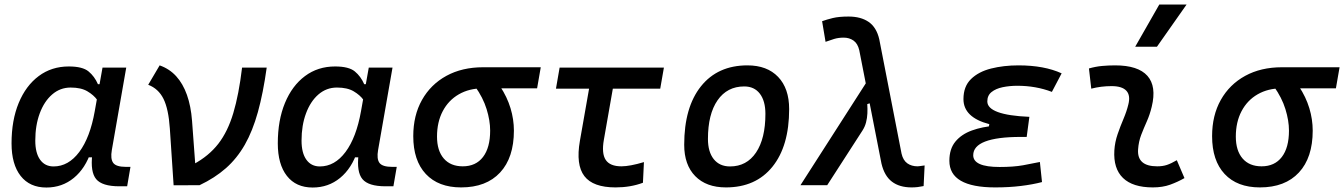

<svg xmlns="http://www.w3.org/2000/svg" viewBox="-20 -815 5915 845"><path d="M291 -429.7Q244.6 -429.7 209.5 -399.2Q174.3 -368.7 154.8 -315.9Q135.3 -263.2 135.3 -196.3Q135.3 -141.6 156.5 -112.1Q177.7 -82.5 215.8 -82.5Q281.2 -82.5 328.9 -146.2Q376.5 -210 397 -325.7L431.2 -517.6H535.6L472.2 -154.8Q465.3 -115.7 478.3 -98.1Q491.2 -80.6 534.2 -80.6H554.2L539.6 4.9H504.9Q429.7 4.9 403.3 -26.6Q377 -58.1 386.2 -135.3L414.6 -122.6H357.9L381.3 -150.9Q356.4 -74.2 304.9 -32Q253.4 10.3 184.1 10.3Q110.8 10.3 70.8 -40.8Q30.8 -91.8 30.8 -184.1Q30.8 -285.6 62.3 -361.8Q93.8 -438 150.4 -480.2Q207 -522.5 282.7 -522.5Q343.3 -522.5 369.6 -500.7Q396 -479 411.1 -444.3H421.9L430.2 -340.8Q422.9 -354.5 407.7 -375.5Q392.6 -396.5 364.7 -413.1Q336.9 -429.7 291 -429.7Z M744.1 0.5 727.5 -249Q721.7 -335.4 699.5 -380.1Q677.2 -424.8 632.3 -441.9L682.6 -527.3Q725.6 -512.2 755.4 -479.5Q785.2 -446.8 802.7 -397.5Q820.3 -348.1 825.2 -283.2L843.3 -38.6ZM858.4 0 744.1 0.5 832 -92.3Q898.9 -128.4 940.7 -182.1Q982.4 -235.8 1006.8 -317.4Q1031.2 -398.9 1045.4 -517.6H1153.8Q1138.2 -405.3 1115 -321.8Q1091.8 -238.3 1057.4 -178Q1022.9 -117.7 974.1 -74.7Q925.3 -31.7 858.4 0Z M1462.9 -429.7Q1416.5 -429.7 1381.3 -399.2Q1346.2 -368.7 1326.7 -315.9Q1307.1 -263.2 1307.1 -196.3Q1307.1 -141.6 1328.4 -112.1Q1349.6 -82.5 1387.7 -82.5Q1453.1 -82.5 1500.7 -146.2Q1548.3 -210 1568.8 -325.7L1603 -517.6H1707.5L1644 -154.8Q1637.2 -115.7 1650.1 -98.1Q1663.1 -80.6 1706.1 -80.6H1726.1L1711.4 4.9H1676.8Q1601.6 4.9 1575.2 -26.6Q1548.8 -58.1 1558.1 -135.3L1586.4 -122.6H1529.8L1553.2 -150.9Q1528.3 -74.2 1476.8 -32Q1425.3 10.3 1356 10.3Q1282.7 10.3 1242.7 -40.8Q1202.6 -91.8 1202.6 -184.1Q1202.6 -285.6 1234.1 -361.8Q1265.6 -438 1322.3 -480.2Q1378.9 -522.5 1454.6 -522.5Q1515.1 -522.5 1541.5 -500.7Q1567.9 -479 1583 -444.3H1593.8L1602.1 -340.8Q1594.7 -354.5 1579.6 -375.5Q1564.5 -396.5 1536.6 -413.1Q1508.8 -429.7 1462.9 -429.7Z M2009.3 9.8Q1909.2 9.8 1854 -49.3Q1798.8 -108.4 1798.8 -215.8Q1798.8 -307.1 1837.2 -375.2Q1875.5 -443.4 1944.6 -481.2Q2013.7 -519 2106 -519H2359.9L2343.8 -426.3H2106Q2044.9 -426.3 1999.3 -399.9Q1953.6 -373.5 1928.5 -325.7Q1903.3 -277.8 1903.3 -213.9Q1903.3 -151.9 1933.1 -117.4Q1962.9 -83 2016.6 -83Q2074.2 -83 2105.7 -124Q2137.2 -165 2137.2 -240.2Q2137.2 -284.2 2121.6 -334.7Q2106 -385.3 2070.8 -434.6H2181.2Q2211.9 -388.2 2226.8 -338.9Q2241.7 -289.6 2241.7 -240.2Q2241.7 -121.1 2180.9 -55.7Q2120.1 9.8 2009.3 9.8Z M2689 9.8Q2589.8 9.8 2551.8 -40Q2513.7 -89.8 2532.2 -195.3L2588.9 -517.6H2693.4L2637.7 -200.2Q2627 -139.6 2645.8 -111.3Q2664.6 -83 2714.8 -83Q2752 -83 2814 -101.6L2809.6 -10.7Q2754.9 9.8 2689 9.8ZM2426.8 -424.8 2442.9 -517.6H2901.9L2885.7 -424.8Z M3174.8 9.8Q3088.4 9.8 3039.8 -39.8Q2991.2 -89.4 2991.2 -177.7Q2991.2 -342.8 3064.9 -435.1Q3138.7 -527.3 3269.5 -527.3Q3356 -527.3 3404.5 -476.6Q3453.1 -425.8 3453.1 -335Q3453.1 -172.4 3379.6 -81.3Q3306.2 9.8 3174.8 9.8ZM3192.9 -82.5Q3266.1 -82.5 3307.4 -143.8Q3348.6 -205.1 3348.6 -314Q3348.6 -370.6 3324.2 -402.6Q3299.8 -434.6 3255.4 -434.6Q3180.2 -434.6 3137.9 -373.5Q3095.7 -312.5 3095.7 -203.6Q3095.7 -146.5 3121.3 -114.5Q3147 -82.5 3192.9 -82.5Z M3992.2 9.8Q3938.5 9.8 3905.3 -15.6Q3872.1 -41 3859.4 -95.2L3761.7 -593.8Q3754.9 -623.5 3736.3 -636.5Q3717.8 -649.4 3692.9 -649.4Q3670.4 -649.4 3651.1 -643.6Q3631.8 -637.7 3613.3 -630.9L3598.1 -721.7Q3618.2 -729 3645 -735.6Q3671.9 -742.2 3714.4 -742.2Q3768.6 -742.2 3803 -718.5Q3837.4 -694.8 3849.6 -642.6L3947.8 -138.7Q3954.6 -109.4 3973.1 -96.2Q3991.7 -83 4018.6 -83Q4021 -83 4028.3 -84Q4035.6 -85 4049.3 -86.9L4044.9 3.9Q4031.2 6.8 4018.6 8.3Q4005.9 9.8 3992.2 9.8ZM3502.9 0 3822.3 -498 3871.1 -380.4 3796.9 -356.9Q3798.3 -336.4 3797.4 -315.9Q3796.4 -295.4 3791.5 -276.4Q3786.6 -257.3 3775.9 -240.7L3620.6 0Z M4359.9 9.8Q4158.2 9.8 4158.2 -107.4Q4158.2 -159.7 4184.8 -191.9Q4211.4 -224.1 4257.1 -240.7Q4302.7 -257.3 4359.9 -261.7L4510.3 -300.8L4498.5 -212.4H4473.1Q4420.4 -212.4 4381.1 -207.3Q4341.8 -202.1 4315.7 -192.1Q4289.6 -182.1 4276.4 -167Q4263.2 -151.9 4263.2 -131.8Q4263.2 -80.1 4379.4 -80.1Q4440.4 -80.1 4482.2 -87.6Q4523.9 -95.2 4556.6 -102.1L4565.9 -13.7Q4524.9 -2.9 4472.9 3.4Q4420.9 9.8 4359.9 9.8ZM4323.7 -212.4 4334 -268.6Q4220.2 -298.3 4220.2 -378.9Q4220.2 -434.6 4253.4 -467Q4286.6 -499.5 4341.8 -513.4Q4397 -527.3 4462.4 -527.3Q4575.7 -527.3 4652.3 -492.2L4609.4 -410.6Q4539.1 -437.5 4457.5 -437.5Q4422.9 -437.5 4392.6 -431.2Q4362.3 -424.8 4343.8 -409.9Q4325.2 -395 4325.2 -368.7Q4325.2 -338.9 4371.6 -321.8Q4418 -304.7 4510.3 -300.8L4498.5 -212.4Z M5159.2 -109.9 5192.9 -31.2Q5163.1 -14.2 5129.9 -2.2Q5096.7 9.8 5053.7 9.8Q4965.3 9.8 4922.4 -31.7Q4879.4 -73.2 4884.3 -153.3Q4886.7 -189.9 4898.7 -224.6Q4910.6 -259.3 4924.6 -292Q4938.5 -324.7 4945.8 -355Q4956.1 -395 4937.3 -415.5Q4918.5 -436 4872.1 -436Q4825.7 -436 4782.7 -424.8L4772.5 -513.7Q4801.3 -522 4830.1 -524.7Q4858.9 -527.3 4887.7 -527.3Q4988.8 -527.3 5029.8 -481.2Q5070.8 -435.1 5048.8 -345.2Q5040.5 -310.5 5027.1 -280.5Q5013.7 -250.5 5002.4 -221.2Q4991.2 -191.9 4988.8 -157.7Q4983.4 -83 5072.8 -83Q5097.2 -83 5115.5 -89.1Q5133.8 -95.2 5159.2 -109.9ZM4976.1 -609.4 5082 -794.9H5202.1L5071.8 -609.4Z M5524.9 9.8Q5424.8 9.8 5369.6 -49.3Q5314.5 -108.4 5314.5 -215.8Q5314.5 -307.1 5352.8 -375.2Q5391.1 -443.4 5460.2 -481.2Q5529.3 -519 5621.6 -519H5875.5L5859.4 -426.3H5621.6Q5560.5 -426.3 5514.9 -399.9Q5469.2 -373.5 5444.1 -325.7Q5418.9 -277.8 5418.9 -213.9Q5418.9 -151.9 5448.7 -117.4Q5478.5 -83 5532.2 -83Q5589.8 -83 5621.3 -124Q5652.8 -165 5652.8 -240.2Q5652.8 -284.2 5637.2 -334.7Q5621.6 -385.3 5586.4 -434.6H5696.8Q5727.5 -388.2 5742.4 -338.9Q5757.3 -289.6 5757.3 -240.2Q5757.3 -121.1 5696.5 -55.7Q5635.7 9.8 5524.9 9.8Z"/></svg>

Font: Cascadia Code PL
Style: Italic
Weight: 400
Italic angle: -10°
Monospace: yes
Designer: Aaron Bell
Foundry: Saja Typeworks
Version: Version 2404.023